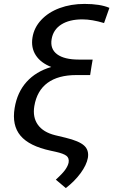

<svg xmlns="http://www.w3.org/2000/svg" viewBox="-20 -757 580 970"><path d="M532.7 -717.3 505.7 -640.6Q444.2 -659.1 396.3 -659.1Q330.3 -659.1 289.4 -633Q248.6 -606.9 240.8 -558.9Q232.6 -509.6 268.6 -482.8Q304.7 -456 378.6 -456H448.2L442.5 -423.3L435.4 -377.8H365.8Q274.1 -377.8 220.3 -338.4Q166.5 -299 153.4 -220.9Q144.2 -164.8 171.3 -126.8Q198.5 -88.8 258.5 -73.9L311.8 -61.1Q379.3 -44.7 404.8 -21.7Q430.4 1.4 424 40.5Q417.3 76.7 387.3 117.7Q357.2 158.7 312.5 193.2L262.1 150.6Q297.6 118.3 310.7 98.9Q323.9 79.5 326.7 63.9Q330.3 41.9 315.9 30.4Q301.5 18.8 261.4 9.9L235.8 4.3Q127.8 -18.8 83.6 -71.4Q39.4 -123.9 54 -211.6Q67.1 -290.8 114.2 -343.2Q161.2 -395.6 239 -418.7Q185.7 -439.3 160.7 -478Q135.7 -516.7 144.2 -568.2Q152.3 -617.9 188.4 -656.4Q224.4 -695 281.2 -716.1Q338.1 -737.2 407 -737.2Q486.5 -737.2 532.7 -717.3Z"/></svg>

Font: Karasuma Gothic
Style: Italic
Weight: 400
Italic angle: -9.39999°
Designer: Rasmus Andersson / Ryoko Nishizuka
Foundry: Genbu
Version: Version 1.00